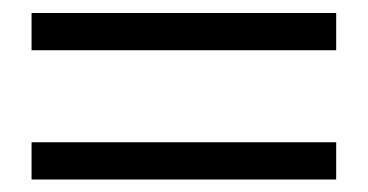

<svg xmlns="http://www.w3.org/2000/svg" viewBox="-20 -479 571 298"><path d="M501.8 -200.4H29V-258.2H501.8ZM501.8 -401H29V-458.8H501.8Z"/></svg>

Font: Adobe Variable Font Prototype
Style: Regular
Weight: 389
Designer: Frank Grießhammer
Foundry: Adobe
Version: Version 1.004;hotconv 1.0.113;makeotfexe 2.5.65598